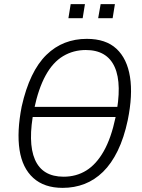

<svg xmlns="http://www.w3.org/2000/svg" viewBox="-20 -901 688 929"><path d="M117 -335 124 -384H574L566 -335ZM283 8Q194 8 141 -40Q88 -88 74.5 -176Q61 -264 85 -386Q104 -471 134 -533.5Q164 -596 204.5 -635.5Q245 -675 294 -694Q343 -713 400 -713Q492 -713 543.5 -665Q595 -617 609 -529Q623 -441 598 -319Q580 -234 549.5 -171.5Q519 -109 478.5 -69.5Q438 -30 389 -11Q340 8 283 8ZM288 -46Q349 -46 397.5 -76Q446 -106 482 -169.5Q518 -233 539 -333Q572 -494 535 -576.5Q498 -659 395 -659Q335 -659 285.5 -629.5Q236 -600 201 -536.5Q166 -473 145 -373Q113 -212 149 -129Q185 -46 288 -46ZM455 -813 467 -881H536L525 -813ZM311 -813 322 -881H391L380 -813Z"/></svg>

Font: Nunito Sans 10pt Condensed Light
Style: Italic
Weight: 300
Width: 3
Italic angle: -9°
Designer: Vernon Adams
Foundry: Vernon Adams
Version: Version 3.101;gftools[0.9.27]